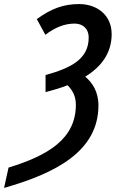

<svg xmlns="http://www.w3.org/2000/svg" viewBox="-78 -744 569 944"><path d="M-58 180C195 108 406 0 406 -226C406 -294 375 -339 341 -367C421 -416 471 -484 471 -576C471 -672 397 -724 311 -724C235 -724 174 -702 103 -650L145 -573C194 -610 240 -628 289 -628C327 -628 358 -605 358 -559C358 -452 268 -409 146 -375V-291C184 -301 222 -312 254 -325C279 -300 295 -271 295 -229C295 -62 160 20 -36 80Z"/></svg>

Font: Noto Sans UI Condensed Medium
Style: Italic
Weight: 500
Width: 3
Italic angle: -12°
Designer: Monotype Design Team
Foundry: Monotype Imaging Inc.
Version: Version 1.901